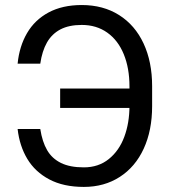

<svg xmlns="http://www.w3.org/2000/svg" viewBox="-20 -737 678 767"><path d="M512.4 -305.9H220.3V-383.3H512.4ZM314.9 -68.4Q373.3 -68.4 414.5 -101.5Q455.8 -134.7 476.5 -190.3Q497.2 -245.9 497.2 -314.2V-391.6Q497.2 -464.8 474.4 -520.4Q451.7 -576 408.5 -606.7Q365.3 -637.4 306.6 -637.4Q255.5 -637.4 221.3 -619.5Q187.2 -601.5 167.6 -567.2Q148.1 -532.8 140.9 -482.7H50.4Q57.3 -552.1 88.1 -604.8Q118.8 -657.5 174 -687.2Q229.3 -716.9 306.6 -716.9Q392.3 -716.9 455.8 -676.8Q519.3 -636.7 553.5 -563.4Q587.7 -490 587.7 -393V-312.8Q587.7 -216.2 554.2 -143.3Q520.7 -70.4 458.7 -30.4Q396.8 9.7 314.9 9.7Q233.4 9.7 176.8 -20.4Q120.2 -50.4 89.1 -102.2Q58 -154 50.4 -221.7H140.9Q148.8 -170.6 168.3 -137.1Q187.8 -103.6 223.6 -86Q259.3 -68.4 314.9 -68.4Z"/></svg>

Font: Pretendard Variable
Style: Regular
Weight: 400
Designer: Base glyphs from Inter by Rasmus Andersson; Hangul glyphs from Noto Sans CJK(Source Han Sans) by Jang Soo-young and Kang
Foundry: Kil Hyung-jin
Version: Version 1.100;FEAKit 1.0